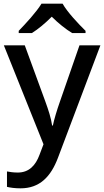

<svg xmlns="http://www.w3.org/2000/svg" viewBox="-20 -786 567 1046"><path d="M321 -766H206C179 -721 119 -656 82 -618V-606H154C189 -628 226 -659 262 -695C298 -659 338 -627 373 -606H446V-618C408 -655 346 -721 321 -766ZM1 -539 217 0 195 58C174 115 138 154 77 154C54 154 32 151 18 148V232C35 236 59 240 92 240C196 240 257 177 296 73L527 -539H413L307 -234C290 -186 275 -136 268 -102H264C258 -144 244 -186 227 -233L115 -539Z"/></svg>

Font: Noto Sans Malayalam Medium
Style: Regular
Weight: 500
Designer: Jelle Bosma - Monotype Design Team
Foundry: Monotype Imaging Inc.
Version: Version 2.104